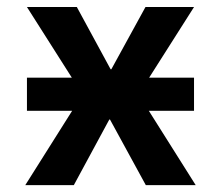

<svg xmlns="http://www.w3.org/2000/svg" viewBox="-20 -540 644 560"><path d="M53.7 0 190.4 -216.8H58.6V-313.5H189.5L58.6 -519.5H204.1L302.7 -337.9H304.7L404.3 -519.5H545.9L415 -313.5H545.9V-216.8H414.1L550.8 0H405.3L300.8 -191.4H298.8L195.3 0Z"/></svg>

Font: GenEi M Gothic v2 Bold
Style: Regular
Weight: 700
Version: Version 2.0